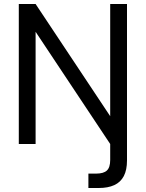

<svg xmlns="http://www.w3.org/2000/svg" viewBox="-20 -720 729 960"><path d="M74 0V-700H158L531 -139V-700H615V82Q615 130 599 160.5Q583 191 551.5 205.5Q520 220 474 220H422V148H461Q498 148 514.5 132.5Q531 117 531 80V0L158 -561V0Z"/></svg>

Font: Rethink Sans
Style: Regular
Weight: 400
Designer: The Rethink Sans project authors (Hans Thiessen). DM Sans designed by Colophon Foundry.
Foundry: Rethink Communications LLC
Version: Version 1.001